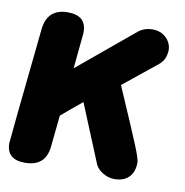

<svg xmlns="http://www.w3.org/2000/svg" viewBox="-92 -648 692 717"><g transform="rotate(10 254.5 -289.5)"><path d="M22.9 -502.9Q31.7 -581.1 108.9 -581.1Q179.2 -581.1 179.2 -519Q179.2 -507.8 178.2 -502.9L166 -378.9L377 -554.2Q399.9 -573.2 432.1 -573.2Q462.4 -573.2 483.2 -553.7Q503.9 -534.2 503.9 -504.9Q502 -481.4 493.2 -467.8Q484.4 -454.1 465.8 -440.9L351.1 -348.1Q420.9 -187.5 441.4 -137.2Q461.9 -86.9 461.9 -74.2Q461.9 -38.1 442.4 -18.1Q422.9 2 387.2 2Q365.7 2 345.7 -9.3Q325.7 -20.5 315.9 -38.1L224.1 -261.2Q214.8 -253.9 182.4 -226.8Q149.9 -199.7 146 -195.8L133.8 -77.1Q126.5 0 47.9 0Q-22 0 -22 -62Q-22 -71.8 22.9 -502.9Z"/></g></svg>

Font: BPreplay
Style: Bold Italic
Weight: 700
Italic angle: -6°
Designer: Magenta/George Triantafyllakos
Foundry: Magenta/George Triantafyllakos
Version: Version 1.00